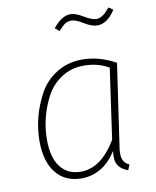

<svg xmlns="http://www.w3.org/2000/svg" viewBox="-85 -812 722 888"><g transform="rotate(-10 276.5 -368.5)"><path d="M422 -674Q395 -674 360.5 -695.5Q326 -717 307 -717Q288 -717 276 -709Q264 -701 244 -679L224 -695Q265 -747 307 -747Q330 -747 365.5 -725.5Q401 -704 422 -704Q452 -704 485 -747L506 -733Q468 -674 422 -674ZM324 -531Q403 -531 480 -488L425 -110Q418 -72 424 -49Q430 -26 455 -15L445 10Q414 0 399.5 -22Q385 -44 391 -89Q327 10 226 10Q150 10 107 -43.5Q64 -97 64 -193Q64 -249 78.5 -305Q93 -361 122 -413.5Q151 -466 203.5 -498.5Q256 -531 324 -531ZM326 -502Q267 -502 221 -472Q175 -442 149.5 -394Q124 -346 111.5 -295Q99 -244 99 -194Q99 -110 133 -65.5Q167 -21 229 -21Q324 -21 396 -141L443 -472Q391 -502 326 -502Z"/></g></svg>

Font: Fira Sans UltraLight
Style: Italic
Weight: 200
Italic angle: -8°
Designer: Carrois Corporate & Edenspiekermann AG
Foundry: Carrois Corporate GbR & Edenspiekermann AG
Version: Version 4.203;PS 004.203;hotconv 1.0.88;makeotf.lib2.5.64775